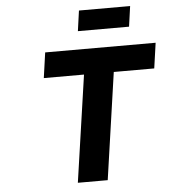

<svg xmlns="http://www.w3.org/2000/svg" viewBox="-60 -959 903 1013"><g transform="rotate(-5 392.0 -452.5)"><path d="M180.2 -565.9 199.2 -700.2H784.2L765.1 -565.9H550.8L469.2 0H311L393.1 -565.9ZM380.9 -796.9 396 -904.8H667L651.9 -796.9Z"/></g></svg>

Font: Trueno SemiBold
Style: Italic
Weight: 600
Designer: Julieta Ulanovsky
Foundry: Julieta Ulanovsky
Version: Version 3.001b | FøM Fix